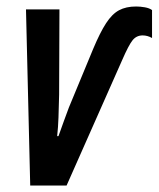

<svg xmlns="http://www.w3.org/2000/svg" viewBox="-20 -571 488 591"><path d="M73 0 60 -542H163L162 -280Q161 -238 160 -209Q159 -180 156 -152H160Q168 -175 176.5 -198Q185 -221 192 -240L267 -421Q288 -471 306.5 -499.5Q325 -528 346.5 -539.5Q368 -551 399 -551Q412 -551 426 -548.5Q440 -546 448 -540V-454Q434 -462 419 -462Q400 -462 388 -447Q376 -432 356 -386L185 0Z"/></svg>

Font: Noto Sans ExtraCondensed SemiBold
Style: Italic
Weight: 600
Width: 2
Italic angle: -12°
Designer: Monotype Design Team
Foundry: Monotype Imaging Inc.
Version: Version 2.013; ttfautohint (v1.8.4.7-5d5b)